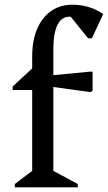

<svg xmlns="http://www.w3.org/2000/svg" viewBox="-20 -797 459 817"><path d="M43 0V-14L133 -82L117 -54V-449L160 -414H34V-429L117 -506V-557Q117 -625 138 -674Q159 -723 197.5 -750Q236 -777 289 -777Q324 -777 357.5 -767Q391 -757 419 -737L371 -634H355L259 -753H341V-690Q328 -710 313 -718Q298 -726 276 -726Q242 -726 224.5 -691Q207 -656 207 -585V-52L192 -78L311 -14V0ZM365 -405 184 -430V-475L362 -492H374V-411Z"/></svg>

Font: Platypi Light Light
Style: Regular
Weight: 300
Version: Version 1.200